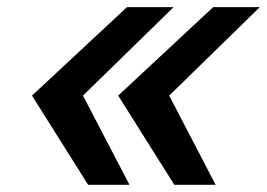

<svg xmlns="http://www.w3.org/2000/svg" viewBox="-20 -513 741 533"><path d="M339.4 0H224.6L68.8 -247.6L332.5 -493.2H461.9L210.4 -247.6ZM578.6 0H463.9L308.1 -247.6L571.8 -493.2H701.2L449.7 -247.6Z"/></svg>

Font: Andika
Style: Bold Italic
Weight: 700
Italic angle: -14°
Designer: Victor Gaultney, Annie Olsen, Julie Remington, Don Collingsworth, Eric Hays, Becca Hirsbrunner
Foundry: SIL International
Version: Version 6.101